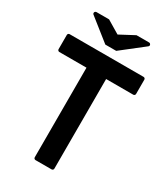

<svg xmlns="http://www.w3.org/2000/svg" viewBox="-223 -989 940 1083"><g transform="rotate(30 247.0 -447.5)"><path d="M194.3 0.5Q189.5 0.5 186 -2.9Q182.6 -6.3 182.6 -11.2V-594.7H5.9Q1 -594.7 -2.4 -598.1Q-5.9 -601.6 -5.9 -606.4V-699.2Q-5.9 -704.1 -2.4 -707.5Q1 -710.9 5.9 -710.9H487.3Q492.2 -710.9 495.6 -707.5Q499 -704.1 499 -699.2V-606.4Q499 -601.6 495.6 -598.1Q492.2 -594.7 487.3 -594.7H310.5V-11.2Q310.5 -6.3 307.1 -2.9Q303.7 0.5 298.8 0.5ZM156.7 -894.5 240.7 -844.2 335.4 -894.5H417Q421.4 -894.5 424.3 -892.1Q427.2 -889.6 428.5 -886.5Q429.7 -883.3 428.7 -879.6Q427.7 -876 424.3 -873.5L280.3 -760.7H209.5L67.4 -873.5Q64 -876 63.2 -879.6Q62.5 -883.3 63.5 -886.5Q64.5 -889.6 67.6 -892.1Q70.8 -894.5 75.2 -894.5Z"/></g></svg>

Font: Alte DIN 1451 Mittelschrift
Style: Bold
Weight: 700
Designer: Peter Wiegel
Foundry: Peter Wiegel
Version: Version 1.003